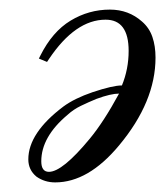

<svg xmlns="http://www.w3.org/2000/svg" viewBox="-20 -517 344 400"><path d="M209 -497Q248 -497 276 -472Q291 -459 297.5 -440Q304 -421 304 -397Q304 -305 228 -214Q164 -137 95 -137Q73 -137 56 -149Q39 -163 39 -185Q39 -240 112 -295Q135 -312 173 -325Q215 -339 234 -339Q248 -373 248 -411Q248 -476 200 -476Q137 -476 82 -394L78 -388L61 -395L64 -401Q89 -451 127 -474Q165 -497 209 -497ZM228 -322Q211 -322 181 -311Q164 -304 148.5 -296.5Q133 -289 121 -278Q66 -232 66 -181Q66 -159 82 -159Q110 -159 167 -228Q196 -263 228 -322Z"/></svg>

Font: Carattere
Style: Regular
Weight: 400
Designer: Robert E. Leuschke
Foundry: Robert E. Leuschke
Version: Version 1.010; ttfautohint (v1.8.3)